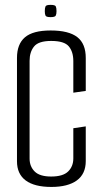

<svg xmlns="http://www.w3.org/2000/svg" viewBox="-20 -751 411 778"><path d="M188.1 6.5Q119.5 6.5 84.1 -19.8Q48.8 -46.2 48.8 -97.5V-516.4Q48.8 -572.2 81 -599.8Q113.3 -627.5 185.1 -627.5Q258.5 -627.5 293.2 -600.6Q327.8 -573.7 327.5 -515.4V-382.6L277.1 -375.4V-503.5Q277.1 -541.1 258.8 -563.1Q240.5 -585.1 187.4 -585.1Q136 -585.1 118 -562.6Q99.9 -540.2 99.9 -504.5V-108.4Q99.9 -76.7 120.4 -56.2Q140.8 -35.7 187.4 -35.7Q235.2 -35.7 256.1 -56.2Q277.1 -76.7 277.1 -109.2V-231.4L327.5 -238.9V-98.3Q327.5 -46.2 291.2 -19.8Q254.9 6.5 188.1 6.5ZM185 -681.6Q167.4 -681.6 164.5 -687.7Q161.5 -693.8 161.5 -705.6Q161.5 -719 164.5 -725.2Q167.4 -731.3 184.9 -731.3Q203 -731.3 206 -725.2Q209 -719 209 -705.6Q209 -693.8 205.8 -687.7Q202.7 -681.6 185 -681.6Z"/></svg>

Font: Smooch Sans Thin
Style: Regular
Weight: 100
Designer: Robert E. Leuschke
Foundry: Robert E. Leuschke
Version: Version 1.010